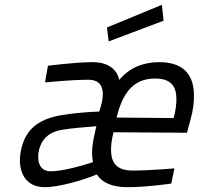

<svg xmlns="http://www.w3.org/2000/svg" viewBox="-20 -768 825 797"><path d="M659 -682 652 -748 424 -654 431 -596ZM464 -280C491 -393 542 -442 624 -442C681 -442 710 -418 712 -364C713 -340 710 -312 701 -278L464 -280ZM190 -57C139 -57 133 -108 142 -146C155 -197 191 -223 242 -230C281 -236 328 -240 380 -244C368 -193 356 -144 366 -95C318 -79 238 -57 190 -57ZM531 -60C466 -60 443 -90 441 -140C440 -163 444 -190 451 -219L756 -217L771 -272C781 -308 786 -342 785 -375C784 -465 734 -510 641 -510C575 -510 517 -487 475 -436C465 -485 422 -510 366 -510C293 -510 179 -495 179 -495L167 -426C167 -426 277 -437 347 -437C430 -437 407 -349 392 -305C343 -303 292 -299 241 -291C153 -277 87 -242 67 -144C51 -66 78 9 166 9C226 9 331 -22 382 -44C404 -9 446 9 511 9C590 9 691 -6 691 -6L704 -69C704 -69 599 -60 531 -60Z"/></svg>

Font: RazerF5
Style: Italic
Weight: 400
Foundry: Razer Inc.
Version: Version 2